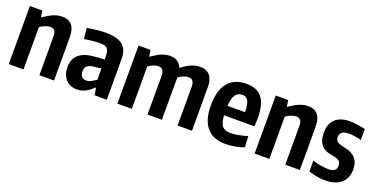

<svg xmlns="http://www.w3.org/2000/svg" viewBox="-24 -1110 3270 1679"><g transform="rotate(20 1611.0 -270.0)"><path d="M51 -540H167L175 -482H179Q209 -501 232 -514.5Q255 -528 275 -535.5Q295 -543 313.5 -546.5Q332 -550 352 -550Q411 -550 441.5 -513Q472 -476 472 -406V0H336V-360Q336 -398 322.5 -414Q309 -430 285 -430Q263 -430 238.5 -420.5Q214 -411 188 -394V0H51Z M685 5Q620 5 581 -37.5Q542 -80 542 -150Q542 -304 734 -318L826 -324V-341Q826 -372 822 -392Q818 -412 807.5 -424Q797 -436 779 -440.5Q761 -445 734 -445Q723 -445 704.5 -443.5Q686 -442 665.5 -440Q645 -438 625.5 -435.5Q606 -433 593 -430L584 -530Q627 -538 671.5 -543Q716 -548 755 -548Q864 -548 913.5 -507.5Q963 -467 963 -377V0H850L839 -65H831Q805 -36 767 -15.5Q729 5 685 5ZM736 -96Q758 -96 782.5 -109.5Q807 -123 826 -136V-240L764 -234Q717 -229 697.5 -212.5Q678 -196 678 -162Q678 -130 693 -113Q708 -96 736 -96Z M1062 -540H1174L1182 -482H1186Q1214 -501 1237 -514.5Q1260 -528 1279.5 -535.5Q1299 -543 1317.5 -546.5Q1336 -550 1356 -550Q1433 -550 1462 -482H1468Q1520 -520 1557.5 -535Q1595 -550 1636 -550Q1694 -550 1725 -513Q1756 -476 1756 -406V0H1622V-360Q1622 -430 1569 -430Q1528 -430 1476 -395V0H1342V-360Q1342 -430 1289 -430Q1248 -430 1196 -395V0H1062Z M2069 9Q1954 9 1894.5 -60Q1835 -129 1835 -263Q1835 -405 1893.5 -477Q1952 -549 2068 -549Q2166 -549 2212.5 -488Q2259 -427 2259 -299Q2259 -271 2258 -255.5Q2257 -240 2255 -223H1973Q1978 -151 2001 -123.5Q2024 -96 2077 -96Q2106 -96 2147 -103Q2188 -110 2235 -124L2240 -22Q2205 -8 2158 0.5Q2111 9 2069 9ZM2064 -446Q2022 -446 2000 -414.5Q1978 -383 1973 -311H2137Q2135 -384 2118.5 -415Q2102 -446 2064 -446Z M2339 -540H2455L2463 -482H2467Q2497 -501 2520 -514.5Q2543 -528 2563 -535.5Q2583 -543 2601.5 -546.5Q2620 -550 2640 -550Q2699 -550 2729.5 -513Q2760 -476 2760 -406V0H2624V-360Q2624 -398 2610.5 -414Q2597 -430 2573 -430Q2551 -430 2526.5 -420.5Q2502 -411 2476 -394V0H2339Z M2997 10Q2926 10 2843 -16V-118Q2875 -106 2916 -99Q2957 -92 2993 -92Q3066 -92 3066 -151Q3066 -177 3050.5 -192Q3035 -207 3000 -214Q2976 -218 2949 -224.5Q2922 -231 2898.5 -247.5Q2875 -264 2860 -295.5Q2845 -327 2845 -381Q2845 -462 2891.5 -506Q2938 -550 3023 -550Q3056 -550 3093.5 -545Q3131 -540 3171 -531V-429Q3126 -440 3100.5 -443Q3075 -446 3052 -446Q3014 -446 2993 -430.5Q2972 -415 2972 -387Q2972 -355 2990 -342.5Q3008 -330 3037 -324Q3065 -318 3093.5 -309.5Q3122 -301 3145 -284Q3168 -267 3182.5 -237.5Q3197 -208 3197 -160Q3197 -80 3144 -35Q3091 10 2997 10Z"/></g></svg>

Font: Encode Sans Compressed
Style: Bold
Weight: 700
Designer: Pablo Impallari, Andres Torresi
Foundry: Pablo Impallari, Andres Torresi
Version: Version 1.000; ttfautohint (v1.00) -l 8 -r 50 -G 200 -x 14 -